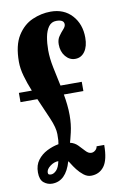

<svg xmlns="http://www.w3.org/2000/svg" viewBox="-83 -759 513 818"><g transform="rotate(-10 173.0 -349.5)"><path d="M75.5 12Q55.5 12 39.5 -1Q23.5 -14 23.5 -45.5Q23.5 -77 39.5 -98.2Q55.5 -119.5 80.2 -132Q105 -144.5 130.5 -149Q132 -156 132.8 -165.2Q133.5 -174.5 133.5 -192Q133.5 -219.5 115 -262.5Q96.5 -305.5 75.5 -353.5H2.5V-393.5H58.5Q44.5 -427.5 35 -461Q25.5 -494.5 25.5 -523.5Q25.5 -595 51.2 -636Q77 -677 116 -694Q155 -711 195.5 -711Q253 -711 287.5 -673Q322 -635 322 -576.5Q322 -538.5 306.2 -516.5Q290.5 -494.5 264.5 -494.5Q240 -494.5 222.8 -515.2Q205.5 -536 205.5 -567.5Q205.5 -588 215.5 -602.2Q225.5 -616.5 235.5 -627.2Q245.5 -638 245.5 -647.5Q245.5 -668 212.5 -668Q191.5 -668 179.2 -651.2Q167 -634.5 162 -607.8Q157 -581 157 -551Q157 -516 165.2 -476Q173.5 -436 182.5 -393.5H274.5V-353.5H190Q194 -331 196.5 -308Q199 -285 199 -262.5Q199 -223 191 -189Q183 -155 180 -146.5Q199.5 -142 213.2 -128Q227 -114 238.5 -101.2Q250 -88.5 262.5 -88.5Q272 -88.5 280 -95.5Q288 -102.5 289 -112H322Q322 -47.5 301.2 -20Q280.5 7.5 244.5 7.5Q228 7.5 213 -4.2Q198 -16 186.2 -31.2Q174.5 -46.5 167.5 -58.2Q160.5 -70 159 -70Q135.5 12 75.5 12ZM77.5 -27.5Q89 -27.5 100.5 -39.2Q112 -51 117.5 -78Q99 -78 81.8 -65Q64.5 -52 64.5 -37.5Q64.5 -31 68.5 -29.2Q72.5 -27.5 77.5 -27.5Z"/></g></svg>

Font: Imbue 10pt Black
Style: Regular
Weight: 900
Designer: Tyler Finck
Foundry: Etcetera Type Company
Version: Version 1.102; ttfautohint (v1.8.3)